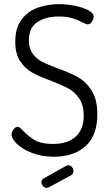

<svg xmlns="http://www.w3.org/2000/svg" viewBox="-20 -753 534 931"><path d="M206 158Q196 158 188.5 149.5Q181 141 181 130Q181 118 192 112L303 50Q309 48 312 48Q322 48 329 57Q336 66 336 76Q336 91 323 98L217 155Q211 158 206 158ZM386 -193Q386 -243 364.5 -275Q343 -307 311.5 -324Q280 -341 226 -362Q170 -382 135.5 -401.5Q101 -421 77.5 -457Q54 -493 54 -551Q54 -619 85.5 -659.5Q117 -700 165 -716.5Q213 -733 266 -733Q304 -733 343.5 -725Q383 -717 408.5 -703Q434 -689 434 -672Q434 -660 425.5 -647.5Q417 -635 405 -635Q401 -635 395 -637.5Q389 -640 381 -644Q357 -657 330.5 -665Q304 -673 265 -673Q202 -673 161 -646Q120 -619 120 -557Q120 -518 138.5 -492.5Q157 -467 185 -453Q213 -439 261 -421Q322 -399 360 -377.5Q398 -356 425 -313Q452 -270 452 -199Q452 -96 395 -44.5Q338 7 241 7Q182 7 135 -11.5Q88 -30 62 -55.5Q36 -81 36 -101Q36 -113 45.5 -125.5Q55 -138 66 -138Q71 -138 78 -132.5Q85 -127 92 -119Q118 -91 149.5 -73Q181 -55 237 -55Q308 -55 347 -90.5Q386 -126 386 -193Z"/></svg>

Font: Dosis
Style: Regular
Weight: 400
Designer: Edgar Tolentino, Pablo Impallari, Igino Marini
Foundry: Edgar Tolentino, Pablo Impallari, Igino Marini
Version: Version 1.007;Glyphs 3.1.1 (3134)